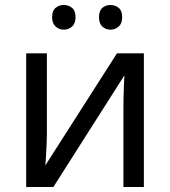

<svg xmlns="http://www.w3.org/2000/svg" viewBox="-20 -750 683 770"><path d="M168 -536V-209Q168 -197 167 -173Q166 -149 164.5 -125Q163 -101 162 -87L449 -536H557V0H475V-316Q475 -332 475.5 -358Q476 -384 477 -409.5Q478 -435 479 -448L194 0H85V-536ZM189 -681Q189 -707 203 -718.5Q217 -730 236 -730Q255 -730 269 -718.5Q283 -707 283 -681Q283 -656 269 -643.5Q255 -631 236 -631Q217 -631 203 -643.5Q189 -656 189 -681ZM377 -681Q377 -707 390.5 -718.5Q404 -730 423 -730Q442 -730 456 -718.5Q470 -707 470 -681Q470 -656 456 -643.5Q442 -631 423 -631Q404 -631 390.5 -643.5Q377 -656 377 -681Z"/></svg>

Font: Noto IKEA Arabic
Style: Regular
Weight: 400
Designer: Monotype Design Team
Foundry: Monotype Imaging Inc.
Version: Version 1.200